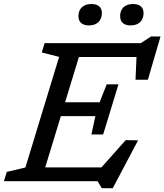

<svg xmlns="http://www.w3.org/2000/svg" viewBox="-40 -924 838 979"><path d="M261.5 -634 173 -656.5 187.5 -704H384L169 0H-20L-5.5 -47.5L89.5 -70ZM657.5 -668 679.5 -633.5H302.5L325.5 -704H678L730 -738H778.5L714 -517.5H651ZM479 35.5 457.5 0H110.5L134 -70.5H503L446.5 -36L601 -209.5L664 -208.5L535 35.5ZM486 -238.5H426L446.5 -332H211.5L234 -402.5H468L504 -494H564L525 -366ZM412 -794.5Q387.5 -794.5 373.8 -806.8Q360 -819 360 -842Q360 -859.5 367.2 -873.2Q374.5 -887 389.2 -895.2Q404 -903.5 427 -903.5Q451.5 -903.5 465.5 -891.8Q479.5 -880 479.5 -857Q479.5 -840 472.2 -825.5Q465 -811 450.2 -802.8Q435.5 -794.5 412 -794.5ZM624.5 -794.5Q600 -794.5 586.2 -806.8Q572.5 -819 572.5 -842Q572.5 -859.5 579.5 -873.2Q586.5 -887 601.5 -895.2Q616.5 -903.5 639.5 -903.5Q664 -903.5 678 -891.8Q692 -880 692 -857Q692 -840 684.8 -825.5Q677.5 -811 662.8 -802.8Q648 -794.5 624.5 -794.5Z"/></svg>

Font: Newsreader 7pt
Style: Italic
Weight: 400
Italic angle: -17°
Designer: Hugues Gentile
Foundry: Production Type
Version: Version 1.003